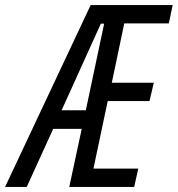

<svg xmlns="http://www.w3.org/2000/svg" viewBox="-86 -734 698 754"><path d="M310 -641H323L251 -301H156ZM19 0 123 -228H235L186 0H441L457 -72H281L337 -337H501L518 -409H353L402 -642H577L592 -714H270L-66 0Z"/></svg>

Font: Noto Sans Display Condensed
Style: Italic
Weight: 400
Width: 3
Designer: Monotype Design team
Foundry: Monotype Imaging Inc.
Version: 1.000